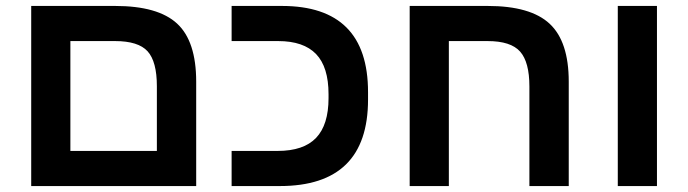

<svg xmlns="http://www.w3.org/2000/svg" viewBox="-20 -626 2315 646"><path d="M640.1 -351.1V0H85V-606H367.2Q511.7 -606 575.9 -546.6Q640.1 -487.3 640.1 -351.1ZM216.8 -118.2H507.8V-335.9Q507.8 -418.9 476.6 -453.4Q445.3 -487.8 367.2 -487.8H216.8Z M1218.3 -291Q1218.3 0 921.4 0H759.3V-118.2H914.1Q1001.5 -118.2 1043.5 -162.1Q1085.4 -206.1 1085.4 -295.9V-309.1Q1085.4 -400.4 1043.5 -444.1Q1001.5 -487.8 916 -487.8H759.3V-606H928.2Q1218.3 -606 1218.3 -315.9Z M1761.2 -335Q1761.2 -417 1730 -452.4Q1698.7 -487.8 1620.6 -487.8H1490.2V0H1358.4V-606H1620.6Q1765.1 -606 1829.3 -546.1Q1893.6 -486.3 1893.6 -351.1V0H1761.2Z M2190.4 -606V0H2058.6V-606Z"/></svg>

Font: Arimo
Style: Bold
Weight: 700
Designer: Steve Matteson
Foundry: Monotype Imaging Inc.
Version: Version 1.33